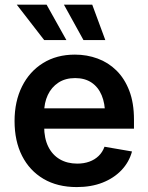

<svg xmlns="http://www.w3.org/2000/svg" viewBox="-20 -779 625 811"><path d="M304.2 11.2Q222.7 11.2 163.8 -23.4Q105 -58.1 73.2 -120.6Q41.5 -183.1 41.5 -267.6Q41.5 -350.6 73 -413.8Q104.5 -477.1 161.9 -512.7Q219.2 -548.3 296.4 -548.3Q347.2 -548.3 392.3 -531.7Q437.5 -515.1 471.9 -481.2Q506.3 -447.3 526.1 -395.8Q545.9 -344.2 545.9 -273.9V-235.4H99.1V-321.3H482.4L423.8 -296.4Q423.8 -342.3 409.4 -376.7Q395 -411.1 366.7 -430.2Q338.4 -449.2 297.4 -449.2Q255.9 -449.2 226.6 -429.9Q197.3 -410.6 181.9 -377.7Q166.5 -344.7 166.5 -304.2V-245.1Q166.5 -194.8 183.8 -159.7Q201.2 -124.5 232.7 -106.2Q264.2 -87.9 306.2 -87.9Q334.5 -87.9 357.4 -96.2Q380.4 -104.5 396.7 -120.4Q413.1 -136.2 421.4 -159.2L537.6 -139.2Q525.4 -94.2 493.2 -60.3Q460.9 -26.4 413.1 -7.6Q365.2 11.2 304.2 11.2ZM332.5 -609.9 250 -759.3H369.6L424.8 -609.9ZM166.5 -609.9 50.8 -759.3H176.8L260.3 -609.9Z"/></svg>

Font: Inter 17pt SemiBold
Style: Regular
Weight: 600
Version: Version 4.001;git-66647c0bb